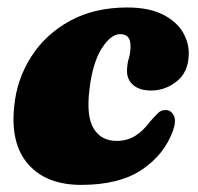

<svg xmlns="http://www.w3.org/2000/svg" viewBox="-20 -494 542 526"><path d="M309 -400.5Q283.5 -400.5 258.5 -361Q233.5 -321.5 225 -248.5Q216 -175 236.8 -141.5Q257.5 -108 299.5 -108Q328 -108 350 -121.5Q372 -135 392 -162Q404.5 -176 413.2 -184.5Q422 -193 434.5 -192.5Q448 -192.5 455.8 -178Q463.5 -163.5 454 -136Q430 -70 368.2 -28.8Q306.5 12.5 202.5 12.5Q107 12.5 57.5 -43.8Q8 -100 19 -203Q26 -276.5 65.2 -338.2Q104.5 -400 171.5 -436.8Q238.5 -473.5 328.5 -473.5Q388 -473.5 426 -454.2Q464 -435 481.5 -404.8Q499 -374.5 497 -341Q495 -295.5 463.8 -270.8Q432.5 -246 394 -246Q362.5 -246 344.8 -261.2Q327 -276.5 328 -302Q328.5 -320 333 -334.2Q337.5 -348.5 337.5 -368Q338 -400.5 309 -400.5Z"/></svg>

Font: Fraunces 72pt S050 Black
Style: Italic
Weight: 900
Italic angle: -16°
Version: Version 1.000; ttfautohint (v1.8.3)